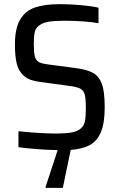

<svg xmlns="http://www.w3.org/2000/svg" viewBox="-20 -716 578 926"><path d="M321 7 283 190H200V185L258 8Q163 6 69 -6V-83Q177 -72 251 -72Q298 -72 325 -77Q352 -82 368 -95Q384 -107 389 -129Q394 -151 394 -190Q394 -239 389 -259Q384 -279 368 -288Q352 -297 312 -302L172 -321Q122 -327 96 -349.5Q70 -372 61 -408Q52 -444 52 -501Q52 -579 77 -621.5Q102 -664 149 -680Q196 -696 271 -696Q321 -696 373 -691Q425 -686 455 -679V-604Q424 -610 378.5 -613Q333 -616 291 -616Q241 -616 213 -611Q185 -606 169 -593Q152 -581 147.5 -561Q143 -541 143 -504Q143 -463 148 -444Q153 -425 167 -417Q181 -409 214 -405L350 -387Q400 -380 428.5 -364.5Q457 -349 471 -312Q485 -276 485 -198Q485 -122 466.5 -78.5Q448 -35 412.5 -16Q377 3 321 7Z"/></svg>

Font: Saira Semi Condensed
Style: Regular
Weight: 400
Width: 4
Designer: Hector Gatti with collaboration of the Omnibus-Type team
Foundry: Omnibus-Type
Version: Version 1.001; ttfautohint (v1.8)